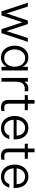

<svg xmlns="http://www.w3.org/2000/svg" viewBox="1553 -2257 714 3860"><g transform="rotate(90 1910.0 -327.0)"><path d="M209 0 35 -530H112L250 -101L392 -530H464L605 -101L744 -530H821L646 0H566L428 -420L290 0Z M1137 -540Q1192 -540 1228 -521.5Q1264 -503 1285.5 -478Q1307 -453 1317 -435H1323V-530H1397V0H1323V-95H1317Q1307 -76 1285.5 -51.5Q1264 -27 1228 -8.5Q1192 10 1137 10Q1077 10 1032 -13.5Q987 -37 957 -76.5Q927 -116 912.5 -165Q898 -214 898 -265Q898 -316 912.5 -365Q927 -414 957 -453.5Q987 -493 1032 -516.5Q1077 -540 1137 -540ZM1148 -475Q1089 -475 1050 -444Q1011 -413 992 -365Q973 -317 973 -265Q973 -213 992 -165Q1011 -117 1050 -86Q1089 -55 1148 -55Q1206 -55 1244.5 -86Q1283 -117 1302.5 -165Q1322 -213 1322 -265Q1322 -317 1302.5 -365Q1283 -413 1244.5 -444Q1206 -475 1148 -475Z M1547 0V-530H1622V-461H1626Q1642 -493 1675 -516.5Q1708 -540 1767 -540Q1786 -540 1800.5 -538Q1815 -536 1815 -536V-464Q1815 -464 1799 -466Q1783 -468 1765 -468Q1724 -468 1691.5 -451.5Q1659 -435 1640.5 -395.5Q1622 -356 1622 -288V0Z M2139 10Q2065 10 2027 -28Q1989 -66 1989 -135V-468H1893V-530H1989V-664H2064V-530H2195V-468H2064V-135Q2064 -55 2150 -55Q2172 -55 2192.5 -59Q2213 -63 2213 -63V1Q2213 1 2190.5 5.5Q2168 10 2139 10Z M2558 10Q2494 10 2447 -13.5Q2400 -37 2370 -77Q2340 -117 2325.5 -166Q2311 -215 2311 -265Q2311 -315 2325.5 -364Q2340 -413 2370 -453Q2400 -493 2445.5 -516.5Q2491 -540 2554 -540Q2620 -540 2671.5 -509Q2723 -478 2752.5 -417.5Q2782 -357 2782 -266V-244H2387Q2389 -193 2409.5 -150Q2430 -107 2467.5 -81Q2505 -55 2558 -55Q2602 -55 2631 -70.5Q2660 -86 2675.5 -106.5Q2691 -127 2697.5 -142Q2704 -157 2704 -157H2775Q2775 -157 2770 -140.5Q2765 -124 2752 -99Q2739 -74 2714.5 -49Q2690 -24 2652 -7Q2614 10 2558 10ZM2388 -304H2707Q2704 -365 2682.5 -402.5Q2661 -440 2627 -457Q2593 -474 2554 -474Q2483 -474 2439 -427.5Q2395 -381 2388 -304Z M3116 10Q3042 10 3004 -28Q2966 -66 2966 -135V-468H2870V-530H2966V-664H3041V-530H3172V-468H3041V-135Q3041 -55 3127 -55Q3149 -55 3169.5 -59Q3190 -63 3190 -63V1Q3190 1 3167.5 5.5Q3145 10 3116 10Z M3535 10Q3471 10 3424 -13.5Q3377 -37 3347 -77Q3317 -117 3302.5 -166Q3288 -215 3288 -265Q3288 -315 3302.5 -364Q3317 -413 3347 -453Q3377 -493 3422.5 -516.5Q3468 -540 3531 -540Q3597 -540 3648.5 -509Q3700 -478 3729.5 -417.5Q3759 -357 3759 -266V-244H3364Q3366 -193 3386.5 -150Q3407 -107 3444.5 -81Q3482 -55 3535 -55Q3579 -55 3608 -70.5Q3637 -86 3652.5 -106.5Q3668 -127 3674.5 -142Q3681 -157 3681 -157H3752Q3752 -157 3747 -140.5Q3742 -124 3729 -99Q3716 -74 3691.5 -49Q3667 -24 3629 -7Q3591 10 3535 10ZM3365 -304H3684Q3681 -365 3659.5 -402.5Q3638 -440 3604 -457Q3570 -474 3531 -474Q3460 -474 3416 -427.5Q3372 -381 3365 -304Z"/></g></svg>

Font: Be Vietnam Pro Light
Style: Regular
Weight: 300
Designer: Lam Bao, Tony Le, Vietanh Nguyen
Foundry: Yellow Type Foundry
Version: Version 1.002; ttfautohint (v1.8.3)